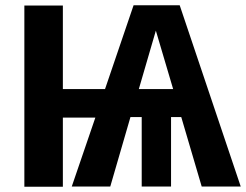

<svg xmlns="http://www.w3.org/2000/svg" viewBox="-20 -712 939 733"><path d="M750 0 672 -265H633V0H521V-265H478L401 0H254L344 -263H220V1H73V-691H220V-372H381L490 -692H666L899 0ZM510 -372H641L575 -595Z"/></svg>

Font: FiraGO SemiBold
Style: Regular
Weight: 600
Designer: bBox Type
Foundry: bBox Type GmbH
Version: Version 1.001;PS 001.001;hotconv 1.0.88;makeotf.lib2.5.64775